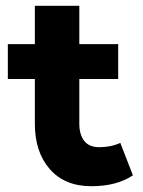

<svg xmlns="http://www.w3.org/2000/svg" viewBox="-20 -622 489 656"><path d="M391.1 -133.8 434.1 -22.9Q378.9 14.2 292 14.2Q201.2 14.2 150.1 -44.2Q99.1 -102.5 99.1 -199.2V-352.1H6.8V-471.2H99.1V-602.1H251V-471.2H383.8V-352.1H251V-199.2Q251 -162.6 267.6 -140.9Q284.2 -119.1 318.8 -119.1Q359.4 -119.1 391.1 -133.8Z"/></svg>

Font: BioRhyme ExtraBold
Style: Regular
Weight: 800
Designer: Aoife Mooney
Foundry: Aoife Mooney Type
Version: Version 1.500;PS 001.500;hotconv 1.0.88;makeotf.lib2.5.64775